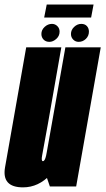

<svg xmlns="http://www.w3.org/2000/svg" viewBox="-49 -804 455 828"><path d="M166 0H279.5L385.5 -600H233L140 -76ZM215.5 -600H64L5.5 -268Q-12 -169.5 -27.2 -82.8Q-42.5 4 50.5 4Q117 4 168.8 -51.2Q220.5 -106.5 237 -201.5L163.5 -208Q155 -156.5 149.8 -132.8Q144.5 -109 136 -109Q128 -109 132.8 -134.2Q137.5 -159.5 157.5 -269.5ZM164 -623.5Q179.5 -623.5 193.8 -636.2Q208 -649 208 -667.5Q208 -682 198.2 -691.5Q188.5 -701 175 -701Q157.5 -701 143.5 -688Q129.5 -675 129.5 -657.5Q129.5 -643 139 -633.2Q148.5 -623.5 164 -623.5ZM290 -623.5Q308 -623.5 321.2 -636.2Q334.5 -649 334.5 -667.5Q334.5 -682 325.8 -691.5Q317 -701 301.5 -701Q284.5 -701 270.8 -688Q257 -675 257 -657.5Q257 -643 266.8 -633.2Q276.5 -623.5 290 -623.5ZM141.5 -728.5H344L354.5 -784.5H152.5Z"/></svg>

Font: Anybody UltraCondensed ExtraBold
Style: Italic
Weight: 800
Width: 1
Italic angle: -10°
Version: Version 1.113;gftools[0.9.25]